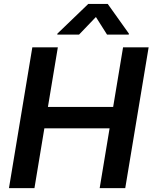

<svg xmlns="http://www.w3.org/2000/svg" viewBox="-20 -972 788 992"><path d="M26.3 0 147 -727.3H278.8L227.6 -419.4H564.6L615.8 -727.3H747.9L627.1 0H495L546.2 -308.9H209.2L158 0ZM276.6 -798.3 436.1 -951.7H536.6L646 -798.3L645.2 -793.3H533L475.5 -884.2L388.5 -793.3H275.9Z"/></svg>

Font: Inter P Semi Bold
Style: Italic
Weight: 600
Italic angle: 9.39999°
Designer: Rasmus Andersson
Foundry: rsms
Version: Version 3.018;git-588b23468